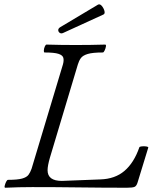

<svg xmlns="http://www.w3.org/2000/svg" viewBox="-20 -877 719 900"><path d="M5 3Q0 3 2 -6Q4 -15 8.5 -24.5Q13 -34 18 -34Q62 -34 83.5 -40Q105 -46 113.5 -57.5Q122 -69 128 -86L275 -575Q280 -593 277 -605.5Q274 -618 254.5 -624.5Q235 -631 189 -631Q185 -631 185.5 -640.5Q186 -650 190 -659Q194 -668 198 -668Q232 -667 266.5 -666.5Q301 -666 335 -666Q370 -666 404 -666.5Q438 -667 473 -668Q478 -668 476.5 -659Q475 -650 470.5 -640.5Q466 -631 462 -631Q414 -631 391 -624Q368 -617 359 -604.5Q350 -592 345 -575L214 -138Q203 -100 203 -79Q203 -29 270 -29L450 -36Q519 -38 563.5 -76Q608 -114 633 -186Q634 -190 645 -191Q656 -192 666 -190.5Q676 -189 675 -185L625 -22Q620 -5 610.5 -1Q601 3 575 3Q464 3 353 1.5Q242 0 131 0Q69 0 5 3ZM277 -723Q267 -718 260 -723Q253 -728 253 -736Q253 -744 263 -750L439 -855Q448 -860 457 -849.5Q466 -839 469.5 -826Q473 -813 465 -809Z"/></svg>

Font: Junicode SmExp
Style: Italic
Weight: 400
Width: 6
Italic angle: -11°
Designer: Peter S. Baker
Version: Version 2.205; ttfautohint (v1.8.4)